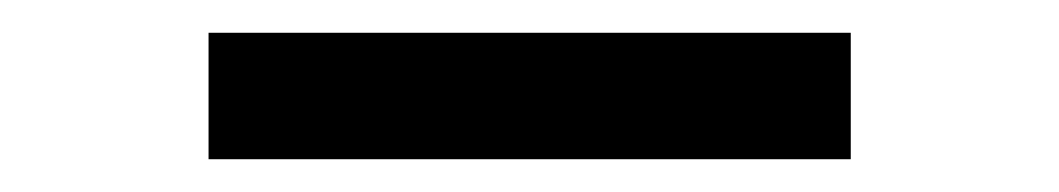

<svg xmlns="http://www.w3.org/2000/svg" viewBox="-20 -368 640 116"><path d="M106 -271.8H494V-348.2H106Z"/></svg>

Font: CommitMonoV143 ExtLt
Style: Regular
Weight: 200
Monospace: yes
Designer: Eigil Nikolajsen
Foundry: Eigil Nikolajsen
Version: Version 1.143